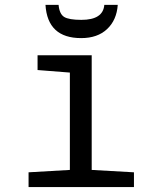

<svg xmlns="http://www.w3.org/2000/svg" viewBox="-20 -761 640 781"><path d="M264.2 -465.8 132.8 -476.1V-536.1H353V-69.8L524.9 -60.1V0H96.2V-60.1L264.2 -69.8ZM459 -741.2Q454.6 -679.2 415.5 -642.6Q376.5 -606 310.1 -606Q173.3 -606 165 -741.2H218.3Q221.7 -704.1 241 -692.1Q260.3 -680.2 311 -680.2Q399.4 -680.2 404.3 -741.2Z"/></svg>

Font: WenQuanYi Micro Hei Mono
Style: Regular
Weight: 400
Foundry: Ascender Corporation
Version: Version 0.2.0-beta